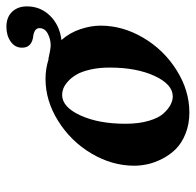

<svg xmlns="http://www.w3.org/2000/svg" viewBox="-26 -575 611 599"><g transform="rotate(-90 279.5 -275.5)"><path d="M277.8 -42Q315.9 -42 342 -98.6Q368.2 -155.3 368.2 -238.8Q368.2 -272.9 361.8 -300Q355.5 -327.1 345.9 -343Q336.4 -358.9 324.5 -369.4Q312.5 -379.9 302.5 -383.5Q292.5 -387.2 283.2 -387.2Q245.1 -387.2 219 -330.3Q192.9 -273.4 192.9 -189.9Q192.9 -147.9 202.1 -116.7Q211.4 -85.4 225.6 -70.3Q239.7 -55.2 252.9 -48.6Q266.1 -42 277.8 -42ZM333 -439Q364.7 -439 395 -429.2L394 -430.2Q425.8 -422.9 438 -422.9Q456.5 -422.9 473.9 -431.9Q491.2 -440.9 491.2 -458Q491.2 -473.1 467.8 -477.1Q430.2 -481 430.2 -512.2Q430.2 -534.2 449.2 -547.6Q468.3 -561 495.1 -561Q525.4 -561 542.2 -543.2Q559.1 -525.4 559.1 -497.1Q559.1 -454.6 529.8 -424.8Q500.5 -395 454.1 -389.2Q477.1 -363.3 488 -330.3Q499 -297.4 499 -267.1Q499 -197.8 460.9 -133.5Q422.9 -69.3 359.6 -29.8Q296.4 9.8 228 9.8Q191.9 9.8 162.4 -2Q132.8 -13.7 114.5 -32Q96.2 -50.3 84 -74Q71.8 -97.7 66.9 -119.6Q62 -141.6 62 -162.1Q62 -231.4 100.1 -295.7Q138.2 -359.9 201.4 -399.4Q264.6 -439 333 -439Z"/></g></svg>

Font: Common Serif
Style: Bold Italic
Weight: 700
Italic angle: -12°
Designer: Philipp H. Poll, Khaled Hosny
Foundry: Stefan Peev, Context Ltd.
Version: Version 1.026